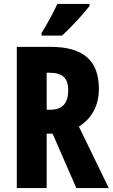

<svg xmlns="http://www.w3.org/2000/svg" viewBox="-20 -951 570 971"><path d="M433 -921V-931H270C249 -886 223 -837 190 -784V-771H294C342 -815 406 -885 433 -921ZM236 -714H65V0H216V-275H246L366 0H530L379 -311C444 -352 480 -416 480 -502C480 -645 401 -714 236 -714ZM231 -583C294 -583 325 -558 325 -495C325 -432 299 -396 233 -396H216V-583Z"/></svg>

Font: Noto Sans Gujarati UI ExtraCondensed ExtraBold
Style: Regular
Weight: 800
Width: 2
Designer: Jelle Bosma - Monotype Design Team, Universal Thirst
Foundry: Monotype Imaging Inc.
Version: Version 2.106